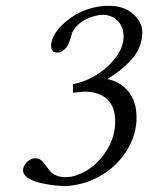

<svg xmlns="http://www.w3.org/2000/svg" viewBox="-20 -630 509 660"><path d="M333 -579.1Q322.8 -579.1 308.6 -575.7Q294.4 -572.3 278.6 -565.2Q262.7 -558.1 248.3 -544.9Q233.9 -531.7 227.1 -515.1Q224.1 -503.9 222.4 -498Q220.7 -492.2 216.1 -481.2Q211.4 -470.2 206.5 -464.6Q201.7 -459 193.6 -454.1Q185.5 -449.2 175.8 -449.2Q155.8 -449.2 155.8 -473.1Q155.8 -502.4 188 -539.1Q253.4 -604.5 341.8 -609.9H357.9Q405.8 -609.9 437.5 -581.8Q469.2 -553.7 469.2 -519Q469.2 -492.2 459.2 -468Q449.2 -443.8 430.4 -423.6Q411.6 -403.3 393.1 -388.7Q374.5 -374 349.1 -357.9Q392.6 -350.1 420.9 -315.9Q449.2 -281.7 449.2 -228V-213.9Q444.8 -153.8 409.7 -103Q374.5 -52.2 320.6 -22.9Q266.6 6.3 206.1 9.8Q190.4 9.8 168.5 7.3Q146.5 4.9 120.6 -0.7Q94.7 -6.3 76.9 -18.1Q59.1 -29.8 59.1 -44.9Q59.1 -51.3 62 -57.1Q66.4 -68.8 77.9 -77.4Q89.4 -85.9 100.1 -85.9Q112.3 -85.9 120.1 -80.3Q127.9 -74.7 137.5 -61Q147 -47.4 150.9 -43Q170.9 -21 205.1 -21Q211.4 -21 227.1 -22.9Q290 -38.1 333 -93.3Q376 -148.4 376 -212.9Q376 -241.7 366.9 -262.5Q357.9 -283.2 342.3 -294.2Q326.7 -305.2 309.3 -310.1Q292 -314.9 272 -314.9Q262.7 -314.9 258.8 -314Q254.4 -314 244.9 -312.7Q235.4 -311.5 231 -311V-340.8Q268.1 -346.7 308.1 -370.4Q348.1 -394 376.5 -430.7Q404.8 -467.3 404.8 -503.9Q404.8 -538.6 384 -558.8Q363.3 -579.1 333 -579.1Z"/></svg>

Font: Common Serif
Style: Italic
Weight: 400
Italic angle: -12°
Designer: Philipp H. Poll, Khaled Hosny
Foundry: Stefan Peev, Context Ltd.
Version: Version 1.026